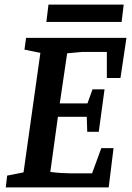

<svg xmlns="http://www.w3.org/2000/svg" viewBox="-20 -812 570 832"><path d="M5 0 11 -51 82 -65 155 -583 86 -597 93 -648H528L502 -474H443V-587H336L271 -581L239 -364H359L381 -425H433L408 -241H358L356 -306H231L198 -67Q220 -64 242.5 -62.5Q265 -61 282 -61H379L419 -170H472L451 0ZM181 -717 190 -792H516L507 -717Z"/></svg>

Font: Faustina Light SemiBold
Style: Italic
Weight: 600
Italic angle: -8°
Version: Version 1.200